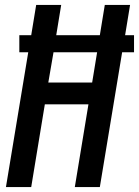

<svg xmlns="http://www.w3.org/2000/svg" viewBox="-20 -755 561 775"><path d="M4 0 94 -544H58V-613H106L126 -735H227L207 -613H383L403 -735H505L485 -613H521V-544H473L383 0H282L337 -334H161L106 0ZM175 -422H352L372 -544H196Z"/></svg>

Font: Iosevka SS04 Semibold
Style: Italic
Weight: 600
Italic angle: -9°
Monospace: yes
Designer: Belleve Invis
Foundry: Belleve Invis
Version: Version 19.0.0; ttfautohint (v1.8.4)